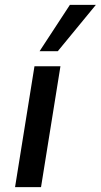

<svg xmlns="http://www.w3.org/2000/svg" viewBox="-20 -771 415 791"><path d="M42 0 122 -498H229L149 0ZM143 -560 268 -751H375L218 -560Z"/></svg>

Font: Nunito Sans 7pt SemiCondensed SemiBold
Style: Italic
Weight: 600
Width: 4
Italic angle: -9°
Designer: Vernon Adams
Foundry: Vernon Adams
Version: Version 3.101;gftools[0.9.27]